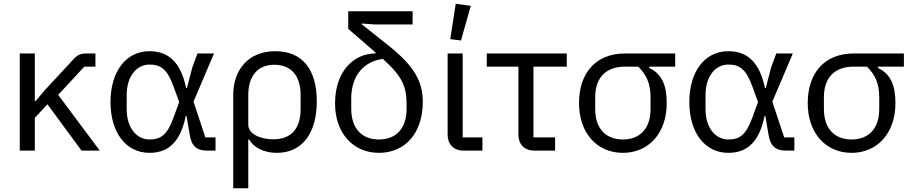

<svg xmlns="http://www.w3.org/2000/svg" viewBox="-20 -800 4847 1020"><path d="M413 0H510L289 -296L428 -446H487V-516H438C410 -516 392 -509 372 -487L219 -322L169 -263H165V-516H85V0H165V-174L232 -246Z M1125 -70H1071L1008 -260L1117 -516H1029L1002 -443L973 -332H969C941 -464 880 -528 774 -528C650 -528 567 -421 567 -258C567 -95 650 12 774 12C882 12 940 -55 967 -184H971L988 -83C998 -23 1026 0 1080 0H1125ZM774 -59C711 -59 653 -114 653 -222V-294C653 -402 711 -457 774 -457C834 -457 868 -433 901 -343L932 -258L901 -173C868 -83 834 -59 774 -59Z M1219 200H1299V-59H1303C1330 -14 1384 12 1451 12C1583 12 1663 -89 1663 -262C1663 -430 1587 -528 1443 -528C1295 -528 1219 -424 1219 -296ZM1431 -60C1362 -60 1299 -89 1299 -137V-295C1299 -398 1350 -456 1438 -456C1526 -456 1577 -398 1577 -295V-221C1577 -118 1529 -60 1431 -60Z M2172 -670V-740H1830V-647L1975 -521V-516C1861 -516 1760 -424 1760 -250C1760 -94 1855 12 1993 12C2131 12 2226 -91 2226 -259C2226 -367 2181 -449 2045 -557L1902 -671V-675L1972 -670ZM2140 -241V-223C2140 -112 2079 -59 1993 -59C1907 -59 1846 -112 1846 -223V-277C1846 -404 1919 -475 2014 -487C2119 -392 2140 -341 2140 -241Z M2481 -769 2401 -780 2372 -592 2429 -585ZM2543 -70H2438V-516H2358V-85C2358 -35 2388 0 2443 0H2543Z M2929 0V-70H2814V-446H2991V-516H2566V-446H2734V-85C2734 -35 2764 0 2819 0Z M3567 -446V-516H3301C3143 -516 3056 -410 3056 -252C3056 -94 3151 12 3289 12C3427 12 3522 -94 3522 -252C3522 -349 3495 -408 3429 -439V-446ZM3371 -446C3415 -401 3436 -356 3436 -283V-221C3436 -112 3375 -59 3289 -59C3203 -59 3142 -112 3142 -221V-283C3142 -392 3203 -446 3301 -446Z M4200 -70H4146L4083 -260L4192 -516H4104L4077 -443L4048 -332H4044C4016 -464 3955 -528 3849 -528C3725 -528 3642 -421 3642 -258C3642 -95 3725 12 3849 12C3957 12 4015 -55 4042 -184H4046L4063 -83C4073 -23 4101 0 4155 0H4200ZM3849 -59C3786 -59 3728 -114 3728 -222V-294C3728 -402 3786 -457 3849 -457C3909 -457 3943 -433 3976 -343L4007 -258L3976 -173C3943 -83 3909 -59 3849 -59Z M4782 -446V-516H4516C4358 -516 4271 -410 4271 -252C4271 -94 4366 12 4504 12C4642 12 4737 -94 4737 -252C4737 -349 4710 -408 4644 -439V-446ZM4586 -446C4630 -401 4651 -356 4651 -283V-221C4651 -112 4590 -59 4504 -59C4418 -59 4357 -112 4357 -221V-283C4357 -392 4418 -446 4516 -446Z"/></svg>

Font: LVC Sans
Style: Regular
Weight: 400
Designer: Mike Abbink, Paul van der Laan, Pieter van Rosmalen
Foundry: Bold Monday
Version: Version 3.0